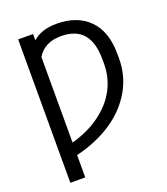

<svg xmlns="http://www.w3.org/2000/svg" viewBox="-164 -834 1004 1154"><g transform="rotate(-20 338.0 -257.5)"><path d="M180.2 -563.5V-16.6Q287.6 -45.9 365.2 -103.8Q442.9 -161.6 481.4 -236.3Q520 -311 520 -395.5V-424.3Q520 -533.7 473.6 -587.6Q427.2 -641.6 332.5 -641.6Q226.6 -641.6 180.2 -563.5ZM180.2 63.5V206.1H85V-710.9H180.2V-670.4Q235.8 -720.7 332.5 -720.7Q464.8 -720.7 540.3 -644.5Q615.7 -568.4 615.7 -423.3V-395.5Q615.7 -284.7 561 -190.9Q506.3 -97.2 408.4 -32.5Q310.5 32.2 180.2 63.5Z"/></g></svg>

Font: Bert Sans Medium
Style: Regular
Weight: 500
Designer: Christian Robertson, Adam Twardoch, & Cristiano Sobral
Foundry: Google
Version: Version 12.135;January 10, 2020;FontCreator 12.0.0.2547 64-b